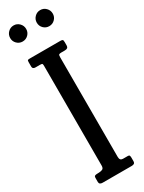

<svg xmlns="http://www.w3.org/2000/svg" viewBox="-245 -971 751 1000"><g transform="rotate(-30 130.0 -471.0)"><path d="M177.5 -677V-77Q177.5 -55 196.5 -55H226.5Q233.5 -55 235.5 -50.5Q237.5 -46 237.5 -39V-16Q237.5 0 217.5 0H42.5Q22.5 0 22.5 -16V-41Q22.5 -49 27 -52Q31.5 -55 45.5 -55H48.5Q61.5 -55 72 -59Q82.5 -63 82.5 -80V-678Q82.5 -688 80.8 -691.5Q79 -695 67.5 -695H39.5Q22.5 -695 22.5 -710V-737Q22.5 -747 25.8 -748.5Q29 -750 37.5 -750H219.5Q231 -750 234.2 -747.2Q237.5 -744.5 237.5 -733V-716Q237.5 -703 231.8 -699Q226 -695 216.5 -695H196.5Q184.5 -695 181 -692.2Q177.5 -689.5 177.5 -677ZM210 -845Q190 -845 176 -859Q162 -873 162 -893Q162 -913 176 -927.2Q190 -941.5 210 -941.5Q230 -941.5 244 -927.2Q258 -913 258 -893Q258 -873 244 -859Q230 -845 210 -845ZM50 -845Q30 -845 16 -859Q2 -873 2 -893Q2 -913 16 -927.2Q30 -941.5 50 -941.5Q70 -941.5 84 -927.2Q98 -913 98 -893Q98 -873 84 -859Q70 -845 50 -845Z"/></g></svg>

Font: Besley* Condensed
Style: Regular
Weight: 400
Width: 3
Designer: Owen Earl
Foundry: indestructible type*
Version: Version 3.000; ttfautohint (v1.8.3)